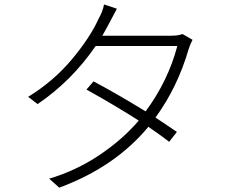

<svg xmlns="http://www.w3.org/2000/svg" viewBox="-20 -823 1040 875"><path d="M811.5 -668 857.4 -641.6Q846.7 -621.1 839.8 -599.6Q790 -426.8 688.5 -287.1Q720.7 -266.6 786.1 -221.7L751 -176.8Q722.7 -199.2 656.2 -245.1Q503.9 -61.5 250 32.2L204.1 -8.8Q326.2 -44.9 432.1 -115.7Q538.1 -186.5 612.3 -273.4Q508.8 -339.8 374 -415L406.2 -452.1Q509.8 -397.5 643.6 -315.4Q746.1 -454.1 788.1 -613.3H416Q306.6 -454.1 151.4 -348.6L108.4 -381.8Q224.6 -453.1 308.1 -553.2Q391.6 -653.3 429.7 -738.3Q448.2 -770.5 454.1 -802.7L512.7 -783.2Q511.7 -782.2 478.5 -718.8Q464.8 -692.4 446.3 -660.2H758.8Q793 -660.2 811.5 -668Z"/></svg>

Font: Gen Shin Gothic Monospace Light
Style: Regular
Weight: 300
Designer: [Source Han Sans]
Ryoko NISHIZUKA  (kana & ideographs); Paul D. Hunt (Latin, Greek & Cyrillic); Wenlong ZHANG  (bopomofo
Version: Version 1.002.20150607